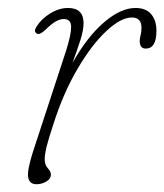

<svg xmlns="http://www.w3.org/2000/svg" viewBox="-20 -466 422 494"><path d="M75 -379.5Q65.5 -384.5 74 -397.5Q86.5 -417.5 109.2 -431.5Q132 -445.5 155 -445.5Q195 -445.5 195 -406.5Q195 -388.5 186.8 -362.8Q178.5 -337 166.5 -304Q204 -371 247.2 -408.2Q290.5 -445.5 328.5 -445.5Q355.5 -445.5 369 -429.5Q382.5 -413.5 382.5 -386.5Q382.5 -341 355 -341Q339.5 -341 339.5 -360.5Q339.5 -368 341.8 -375.5Q344 -383 344 -394.5Q344 -421 319.5 -421Q291 -421 253.5 -386Q216 -351 179.5 -289Q143 -227 117 -145.5Q103.5 -104.5 99.2 -86Q95 -67.5 95 -56.5Q95 -41.5 103 -33.2Q111 -25 111 -16.5Q111 -6 99.2 1Q87.5 8 74 8Q55.5 8 52.5 -9.8Q49.5 -27.5 64.5 -74.5L150.5 -337Q163.5 -378.5 163 -397.8Q162.5 -417 144 -417Q134 -417 122.8 -410.5Q111.5 -404 95.5 -388Q81.5 -375.5 75 -379.5Z"/></svg>

Font: Fraunces 72pt S100 Thin
Style: Italic
Weight: 100
Italic angle: -16°
Version: Version 1.000; ttfautohint (v1.8.3)